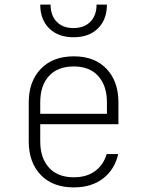

<svg xmlns="http://www.w3.org/2000/svg" viewBox="-20 -805 640 835"><path d="M301 10Q209 10 157 -44.5Q105 -99 105 -190V-360Q105 -451 157.5 -505.5Q210 -560 301 -560Q392 -560 443.5 -505.5Q495 -451 495 -360V-265H155V-190Q155 -118 193 -76Q231 -34 301 -34Q357 -34 393.5 -61Q430 -88 444 -135H494Q479 -68 428.5 -29Q378 10 301 10ZM155 -310H445V-360Q445 -432 407.5 -474Q370 -516 301 -516Q231 -516 193 -474.5Q155 -433 155 -360ZM300 -643Q233 -643 194 -681.5Q155 -720 155 -785H200Q200 -738 226.5 -710.5Q253 -683 299 -683Q346 -683 373 -710.5Q400 -738 400 -785H445Q445 -720 406 -681.5Q367 -643 300 -643Z"/></svg>

Font: Tiny Thin
Style: Regular
Weight: 100
Monospace: yes
Designer: Philipp Nurullin, Konstantin Bulenkov
Foundry: JetBrains
Version: Version 2.251; ttfautohint (v1.8.4.7-5d5b)